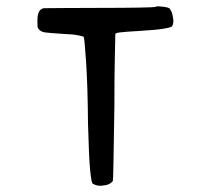

<svg xmlns="http://www.w3.org/2000/svg" viewBox="-20 -601 663 604"><path d="M97.7 -535.2Q97.7 -553.7 102.1 -563Q106.4 -572.3 117.2 -575.2Q125 -575.2 175.3 -575.7Q225.6 -576.2 297.9 -576.2Q370.1 -576.2 418.5 -577.1Q466.8 -578.1 467.8 -579.1Q470.7 -581.1 478.5 -581.1Q483.4 -581.1 495.1 -579.6Q506.8 -578.1 512.7 -575.2Q520.5 -565.4 522.9 -553.2Q525.4 -541 525.4 -535.2Q525.4 -525.4 521.5 -518.6Q518.6 -514.6 494.6 -510.7Q470.7 -506.8 421.9 -503.9Q371.1 -501 356.9 -499Q342.8 -497.1 342.8 -494.1Q342.8 -489.3 341.3 -423.8Q339.8 -358.4 339.8 -262.7Q337.9 -141.6 336.9 -87.4Q335.9 -33.2 335 -31.2Q325.2 -20.5 312.5 -18.6Q299.8 -16.6 295.9 -16.6Q282.2 -16.6 271.5 -23.4Q267.6 -26.4 263.7 -64Q259.8 -101.6 256.8 -213.9Q255.9 -329.1 251 -403.8Q246.1 -478.5 243.2 -485.4Q242.2 -486.3 226.6 -489.7Q210.9 -493.2 182.6 -494.1Q135.7 -497.1 122.1 -499Q108.4 -501 103.5 -507.8Q98.6 -511.7 98.1 -518.1Q97.7 -524.4 97.7 -535.2Z"/></svg>

Font: JasonHandwriting4
Style: Regular
Weight: 400
Version: Version 1.01.21